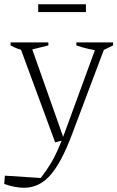

<svg xmlns="http://www.w3.org/2000/svg" viewBox="-36 -682 553 905"><path d="M-16 185 -13 146 156 157Q182 123 200.5 93Q219 63 235 27.5Q251 -8 269 -57L421 -472H463L302 -45Q253 85 201 144Q149 203 77 203Q56 203 32.5 198.5Q9 194 -16 185ZM224 -11 54 -472H108L267 -22ZM88 -442Q67 -445 48.5 -452Q30 -459 14 -468V-482H192V-468ZM444 -442Q413 -444 383 -451Q353 -458 324 -468V-482H497V-468ZM144 -625V-662H369V-625Z"/></svg>

Font: Piazzolla Thin Thin
Style: Regular
Weight: 250
Version: Version 2.005